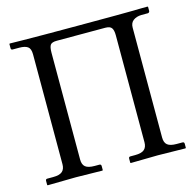

<svg xmlns="http://www.w3.org/2000/svg" viewBox="-97 -746 861 847"><g transform="rotate(-15 333.5 -322.5)"><path d="M480.5 -71.8V-560.1Q480.5 -583.5 473.1 -594Q465.8 -604.5 443.8 -604.5H222.7Q200.2 -604.5 193.4 -595Q186.5 -585.4 186.5 -559.6V-71.8Q186.5 -48.3 199.2 -38.1Q211.9 -27.8 241.2 -27.8H262.7Q271 -27.8 271 -19.5V-1L269 1Q187 -1 147.9 -1L19 1L17.1 -1V-19.5Q17.1 -27.8 24.9 -27.8H51.3Q81.1 -27.8 93.5 -38.8Q106 -49.8 106 -71.8V-573.7Q106 -599.6 93.5 -608.6Q81.1 -617.7 54.7 -617.7H24.9Q17.1 -617.7 17.1 -625.5V-644.5L19 -646.5L81.1 -645.5Q143.6 -644.5 330.6 -644.5Q439 -644.5 504.4 -644.8Q569.8 -645 585.7 -645.5Q601.6 -646 615.7 -646.2Q629.9 -646.5 648.4 -646.5L650.4 -644.5V-626Q650.4 -623 647.9 -620.4Q645.5 -617.7 642.1 -617.7H612.8Q590.3 -617.2 575.7 -606.4Q561 -595.7 561 -573.7V-71.8Q561 -48.3 573.7 -38.1Q586.4 -27.8 615.7 -27.8H642.1Q650.4 -27.8 650.4 -19.5V-1L648.4 1Q561.5 -1 522.5 -1L398.4 1L396.5 -1V-19.5Q396.5 -27.8 404.3 -27.8H425.8Q455.6 -27.8 468 -38.8Q480.5 -49.8 480.5 -71.8Z"/></g></svg>

Font: Libertinage
Style: f
Weight: 400
Designer: OSP
Foundry: OSP
Version: Version 1.0; 2008; OFL relea